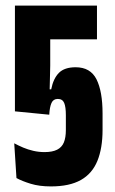

<svg xmlns="http://www.w3.org/2000/svg" viewBox="-20 -659 412 688"><path d="M162.5 9Q121 9 90 -0.5Q59 -10 39 -21L31 -145.5Q46 -137.5 63 -130.2Q80 -123 99.5 -118.5Q119 -114 139.5 -114Q167.5 -114 184.5 -122.5Q201.5 -131 208.8 -148.5Q216 -166 216 -193V-246Q216 -276 210 -290.2Q204 -304.5 187 -304.5Q171 -304.5 164.5 -290Q158 -275.5 156.5 -248L33.5 -260V-639H327.5V-518H160V-424L158 -339H163.5Q171 -377.5 191 -397.8Q211 -418 251 -418Q304 -418 325.8 -374.8Q347.5 -331.5 347.5 -252.5V-193.5Q347.5 -128 329 -82.5Q310.5 -37 269.8 -14Q229 9 162.5 9Z"/></svg>

Font: Anek Latin Condensed
Style: Bold
Weight: 700
Width: 3
Designer: Yesha Goshar
Foundry: Ek Type
Version: Version 1.003